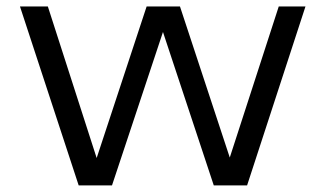

<svg xmlns="http://www.w3.org/2000/svg" viewBox="-20 -562 986 582"><path d="M218.5 0 40.5 -542.5H125L273 -83L424.5 -542.5H525.5L676.5 -84.5L825 -542.5H906L729 0H628L474 -465L319.5 0Z"/></svg>

Font: Encode Sans Expanded Expanded
Style: Regular
Weight: 400
Width: 7
Designer: Multiple Designers
Foundry: Impallari Type
Version: Version 3.000; ttfautohint (v1.8.3) -l 8 -r 50 -G 200 -x 14 